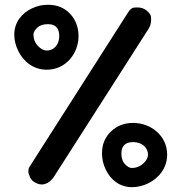

<svg xmlns="http://www.w3.org/2000/svg" viewBox="-20 -731 763 807"><path d="M40 -585.4C40 -561.5 45.9 -538.6 57.1 -516.1C79.6 -470.7 121.6 -438 176.8 -438C257.3 -438 310.1 -507.3 310.1 -579.1C310.1 -616.2 298.3 -647.5 274.9 -672.9C251 -698.2 220.2 -710.9 181.6 -710.9C158.2 -710.9 135.7 -706.1 114.3 -695.8C70.8 -675.3 40 -636.7 40 -585.4ZM596.7 -686.5C585.4 -695.3 572.8 -699.7 558.1 -699.7C557.1 -699.7 552.2 -699.7 543.9 -699.2C535.6 -698.7 526.9 -692.4 518.6 -679.2L105.5 -32.2C101.1 -25.4 99.1 -18.1 99.1 -10.7C99.1 -4.4 101.6 3.9 106.9 15.1C111.8 25.9 121.1 34.2 135.3 40C142.1 43 148.9 44.4 155.8 44.4C169.4 44.4 191.4 36.6 207.5 10.7L603.5 -608.4C611.3 -620.1 615.2 -632.8 615.2 -646C615.2 -647.5 615.2 -651.9 614.7 -660.2C614.3 -668 607.9 -676.8 596.7 -686.5ZM120.6 -585.4C120.6 -594.7 126 -604.5 136.7 -614.7C147 -624.5 162.1 -629.4 181.6 -629.4C213.4 -629.4 229 -612.8 229 -579.1C229 -542.5 205.6 -518.6 176.8 -518.6C163.6 -518.6 150.9 -525.4 138.7 -538.6C126.5 -551.8 120.6 -567.4 120.6 -585.4ZM534.2 55.7C558.1 55.7 581.1 50.3 604 39.1C648.9 16.6 682.6 -25.9 682.6 -81.1C682.6 -161.6 612.8 -214.4 540 -214.4C502.9 -214.4 471.7 -202.6 446.8 -178.7C421.4 -154.8 408.7 -124 408.7 -85.9C408.7 -62.5 414.1 -40 424.3 -18.6C444.8 24.9 483.4 55.7 534.2 55.7ZM534.2 -24.9C524.9 -24.9 515.1 -30.3 505.4 -41C495.1 -51.3 490.2 -66.4 490.2 -85.9C490.2 -117.7 506.8 -133.8 540 -133.8C577.1 -133.8 602.1 -109.9 602.1 -81.1C602.1 -67.9 595.2 -55.7 582 -43.5C568.4 -31.2 552.2 -24.9 534.2 -24.9Z"/></svg>

Font: Mikhak SemiBold
Style: Regular
Weight: 600
Designer: Amin Abedi
Version: Version 3.2